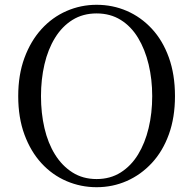

<svg xmlns="http://www.w3.org/2000/svg" viewBox="-20 -765 807 801"><path d="M383 16Q317 16 257.5 -9.5Q198 -35 153 -84Q108 -133 82 -203.5Q56 -274 56 -364Q56 -453 82 -523.5Q108 -594 153 -643.5Q198 -693 257.5 -719Q317 -745 383 -745Q450 -745 509 -719.5Q568 -694 613.5 -645Q659 -596 684.5 -525Q710 -454 710 -364Q710 -275 684.5 -204.5Q659 -134 613.5 -85Q568 -36 509 -10Q450 16 383 16ZM383 -18Q440 -18 483.5 -45.5Q527 -73 556 -120.5Q585 -168 600 -230.5Q615 -293 615 -364Q615 -434 600 -496.5Q585 -559 556 -607Q527 -655 483.5 -682Q440 -709 383 -709Q326 -709 282.5 -682Q239 -655 209.5 -607Q180 -559 165.5 -496.5Q151 -434 151 -364Q151 -293 165.5 -230.5Q180 -168 209.5 -120.5Q239 -73 282.5 -45.5Q326 -18 383 -18Z"/></svg>

Font: Noto Serif SC
Style: Regular
Weight: 400
Designer: Ryoko NISHIZUKA 西塚涼子 (kana & ideographs); Frank Grießhammer (Latin, Greek & Cyrillic); Wenlong ZHANG 张文龙 (bopomofo); San
Foundry: Adobe
Version: Version 2.002-H1;hotconv 1.1.0;makeotfexe 2.6.0